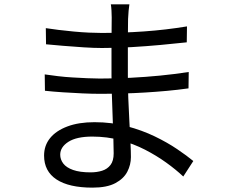

<svg xmlns="http://www.w3.org/2000/svg" viewBox="-20 -814 1040 880"><path d="M573 -794Q571 -781 569.5 -765Q568 -749 567 -727Q567 -712 566.5 -682Q566 -652 566 -614.5Q566 -577 566 -539Q566 -501 566 -469Q566 -419 568 -364Q570 -309 573 -257Q576 -205 578 -162Q580 -119 580 -94Q580 -59 563.5 -27Q547 5 508.5 25.5Q470 46 404 46Q296 46 239 8.5Q182 -29 182 -101Q182 -147 209.5 -181Q237 -215 289 -234.5Q341 -254 413 -254Q492 -254 561.5 -235.5Q631 -217 689 -189Q747 -161 792 -130.5Q837 -100 866 -76L820 -5Q786 -37 741.5 -69Q697 -101 644.5 -128Q592 -155 531.5 -171.5Q471 -188 403 -188Q331 -188 293.5 -164Q256 -140 256 -105Q256 -83 270 -64.5Q284 -46 315 -35Q346 -24 395 -24Q424 -24 448 -31.5Q472 -39 486.5 -58Q501 -77 501 -111Q501 -140 499.5 -186.5Q498 -233 496 -285.5Q494 -338 492.5 -387Q491 -436 491 -469Q491 -503 491 -538.5Q491 -574 491 -609Q491 -644 491.5 -676Q492 -708 492 -734Q492 -746 491 -765Q490 -784 488 -794ZM190 -685Q215 -681 248 -677Q281 -673 317.5 -669.5Q354 -666 387.5 -664.5Q421 -663 446 -663Q541 -663 640.5 -670Q740 -677 837 -693L836 -620Q781 -614 716 -608Q651 -602 582.5 -598Q514 -594 447 -594Q412 -594 364 -597Q316 -600 269.5 -604Q223 -608 191 -611ZM185 -473Q212 -469 245 -465Q278 -461 313 -459Q348 -457 380 -455.5Q412 -454 437 -454Q510 -454 578.5 -457.5Q647 -461 713.5 -467.5Q780 -474 845 -484L844 -409Q794 -402 744.5 -397.5Q695 -393 645.5 -390Q596 -387 544.5 -385.5Q493 -384 436 -384Q402 -384 357.5 -386Q313 -388 267.5 -391Q222 -394 186 -398Z"/></svg>

Font: Noto Sans KR
Style: Regular
Weight: 400
Designer: Ryoko NISHIZUKA  (kana, bopomofo & ideographs); Paul D. Hunt (Latin, Greek & Cyrillic); Sandoll Communications , Soo-you
Foundry: Adobe
Version: Version 2.004-H2;hotconv 1.0.118;makeotfexe 2.5.65603